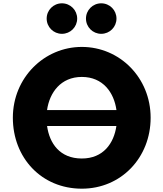

<svg xmlns="http://www.w3.org/2000/svg" viewBox="-20 -1123 986 1158"><path d="M57.5 -413C57.5 -172 229.5 15 473.5 15C710.5 15 888.5 -172 888.5 -413C888.5 -654 702.5 -840 473.5 -840C246.5 -840 57.5 -654 57.5 -413ZM263.9 -363H682C667 -258.7 603 -167 473.5 -167C340.5 -167 278.4 -258.7 263.9 -363ZM682.4 -459H263.7C278.8 -564.9 346.7 -659 473.5 -659C601.2 -659 667.7 -564.9 682.4 -459ZM590.5 -1103C539.5 -1103 498.5 -1062 498.5 -1011C498.5 -960 539.5 -919 590.5 -919C641.5 -919 682.5 -960 682.5 -1011C682.5 -1062 641.5 -1103 590.5 -1103ZM353.5 -1103C302.5 -1103 261.5 -1062 261.5 -1011C261.5 -960 302.5 -919 353.5 -919C404.5 -919 445.5 -960 445.5 -1011C445.5 -1062 404.5 -1103 353.5 -1103Z"/></svg>

Font: Sztylet
Style: Bd
Weight: 700
Foundry: Cannot Into Space Fonts, PlusOne Fonts
Version: Version 0.12